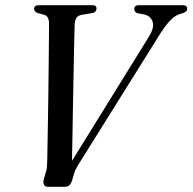

<svg xmlns="http://www.w3.org/2000/svg" viewBox="-20 -720 742 740"><path d="M497.5 -685Q497.5 -700 515.5 -700H685Q701.5 -700 701.5 -686Q701.5 -675.5 686.5 -670L669 -664.5Q648.5 -656.5 629 -633.5Q609.5 -610.5 585.5 -571L282 -85.5Q276.5 -76 272.2 -67.8Q268 -59.5 265.5 -50.5L258 -25.5Q251 0 231 0H164.5Q153.5 0 149.2 -8.5Q145 -17 149 -29.5L158.5 -63Q161 -71.5 161.2 -81.5Q161.5 -91.5 162 -100.5Q162.5 -114 163 -150.8Q163.5 -187.5 164.5 -239Q165.5 -290.5 166.2 -347.8Q167 -405 167.5 -460Q168 -515 168.5 -559Q169 -603 169 -626.5Q169.5 -656.5 152 -662.5L124.5 -670Q111.5 -675.5 111.5 -686Q111.5 -700 129 -700H337Q352 -700 352 -687Q352 -674 337 -670L292.5 -662.5Q278.5 -659 273.2 -649Q268 -639 267.5 -620.5Q266.5 -595.5 265.8 -550.8Q265 -506 263.8 -449.2Q262.5 -392.5 261.5 -330.8Q260.5 -269 259.5 -209.5Q258.5 -150 257.5 -100L553.5 -578Q575.5 -613.5 568.5 -635.5Q561.5 -657.5 537 -664L510.5 -669Q497.5 -673.5 497.5 -685Z"/></svg>

Font: Fraunces 144pt S050
Style: Italic
Weight: 400
Italic angle: -16°
Version: Version 1.000; ttfautohint (v1.8.3)